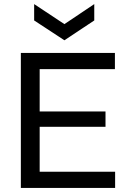

<svg xmlns="http://www.w3.org/2000/svg" viewBox="-20 -919 620 939"><path d="M82 0V-660H174V0ZM129 0V-79H543V0ZM129 -299V-374H496V-299ZM129 -581V-660H542V-581ZM147 -899 295 -801 441 -899V-819L295 -722L147 -819Z"/></svg>

Font: Bricolage Grotesque 24pt
Style: Regular
Weight: 400
Designer: Mathieu Triay
Foundry: Atelier Triay
Version: Version 1.001;gftools[0.9.33.dev8+g029e19f]